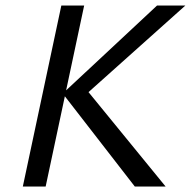

<svg xmlns="http://www.w3.org/2000/svg" viewBox="-20 -678 694 698"><path d="M470 0 208 -338 551 -658H654L276 -320L288 -360L582 0ZM63 0 203 -658H286L146 0Z"/></svg>

Font: Ysabeau Infant Medium
Style: Italic
Weight: 500
Italic angle: -12°
Designer: Christian Thalmann (Catharsis Fonts)
Version: Version 2.001;gftools[0.9.30]; featfreeze: ss01,ss02,lnum